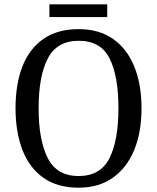

<svg xmlns="http://www.w3.org/2000/svg" viewBox="-20 -860 729 890"><path d="M344 10Q246 10 181 -36Q116 -82 84 -165Q52 -248 52 -359Q52 -470 84 -552Q116 -634 181 -679.5Q246 -725 345 -725Q439 -725 504 -679.5Q569 -634 602.5 -551.5Q636 -469 636 -358Q636 -247 602 -164.5Q568 -82 503 -36Q438 10 344 10ZM344 -44Q446 -44 487.5 -127Q529 -210 529 -358Q529 -507 488 -589Q447 -671 345 -671Q244 -671 201.5 -589Q159 -507 159 -358Q159 -210 201.5 -127Q244 -44 344 -44ZM209 -781V-840H477V-781Z"/></svg>

Font: Noto Serif Tamil SemiCondensed
Style: Regular
Weight: 400
Width: 4
Designer: Indian Type Foundry, Tom Grace, and the Monotype Design Team
Foundry: Monotype Imaging Inc.
Version: Version 2.004; ttfautohint (v1.8.4.7-5d5b)